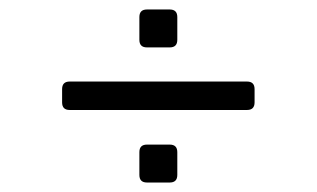

<svg xmlns="http://www.w3.org/2000/svg" viewBox="-20 -459 668 405"><path d="M290 -359Q274 -359 274 -375V-423Q274 -439 290 -439H338Q354 -439 354 -423V-375Q354 -359 338 -359ZM127 -227Q111 -227 111 -243V-271Q111 -287 127 -287H501Q517 -287 517 -271V-243Q517 -227 501 -227ZM290 -74Q274 -74 274 -90V-138Q274 -154 290 -154H338Q354 -154 354 -138V-90Q354 -74 338 -74Z"/></svg>

Font: Pitagon Sans
Style: Regular
Weight: 400
Designer: Travis Tran
Foundry: Pitagon
Version: Version 1.001; ttfautohint (v1.8.4.7-5d5b);gftools[0.9.26]